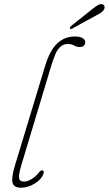

<svg xmlns="http://www.w3.org/2000/svg" viewBox="-20 -893 522 921"><path d="M339.5 -718Q364.5 -718 376.8 -709.8Q389 -701.5 389 -691Q389 -682 383 -674.8Q377 -667.5 363 -667.5Q346.5 -667.5 335.5 -674.8Q324.5 -682 303.5 -682Q283 -682 266.5 -665.5Q250 -649 241.5 -621.5Q232.5 -600.5 226.8 -581Q221 -561.5 212 -531.5L83 -103Q68.5 -55 71.5 -38.5Q74.5 -22 95 -22Q112 -22 132.5 -34.5Q153 -47 168.5 -67.5Q176 -77.5 183.5 -75.5Q192.5 -73.5 189 -61.5Q180 -33.5 147.2 -13Q114.5 7.5 80 7.5Q47 7.5 40.2 -16.2Q33.5 -40 52.5 -102L196 -575.5Q219 -651.5 254.5 -684.8Q290 -718 339.5 -718ZM422 -849Q439.5 -863 451.2 -869.2Q463 -875.5 472 -872.5Q479.5 -869.5 481.2 -862Q483 -854.5 478 -846Q472.5 -837 462.8 -831Q453 -825 440.5 -818.5L325.5 -755.5Q318.5 -751.5 316 -756.5Q314 -759.5 316.5 -763Q319 -766.5 322.5 -769.5Z"/></svg>

Font: Fraunces 72pt S100 Thin
Style: Italic
Weight: 100
Italic angle: -16°
Version: Version 1.000; ttfautohint (v1.8.3)